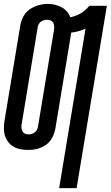

<svg xmlns="http://www.w3.org/2000/svg" viewBox="-21 -765 571 990"><path d="M284 205 420 -617Q402 -609 383.5 -604Q365 -599 346 -597Q346 -596 346 -595.5Q346 -595 346 -594L264 -99Q261 -84 255 -69Q249 -54 239 -40.5Q229 -27 215 -17.5Q201 -8 185.5 -2Q170 4 154.5 6Q139 8 123 8Q104 8 85 4.5Q66 1 50 -8Q34 -17 22.5 -31.5Q11 -46 5 -64Q-1 -82 -1 -101.5Q-1 -121 2 -141L84 -636Q87 -651 93 -666.5Q99 -682 109 -695Q119 -708 133 -717.5Q147 -727 162.5 -733Q178 -739 194 -742Q210 -745 225 -745Q244 -745 262 -740.5Q280 -736 295.5 -728Q311 -720 323 -706.5Q335 -693 341 -676Q369 -681 395 -696Q421 -711 439 -735H530L374 205ZM125 -72Q134 -72 142.5 -74.5Q151 -77 158 -82.5Q165 -88 169.5 -96Q174 -104 175 -113L257 -608Q259 -618 258.5 -628Q258 -638 254 -646.5Q250 -655 241 -659Q232 -663 222 -663Q213 -663 204.5 -660.5Q196 -658 189 -652.5Q182 -647 178 -639Q174 -631 173 -622L91 -127Q89 -118 89.5 -108Q90 -98 94 -89.5Q98 -81 106.5 -76.5Q115 -72 125 -72Z"/></svg>

Font: Iosevka Curly Medium Oblique
Style: Regular
Weight: 500
Italic angle: -9°
Monospace: yes
Designer: Belleve Invis
Foundry: Belleve Invis
Version: Version 11.1.0; ttfautohint (v1.8.3)